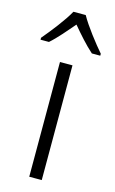

<svg xmlns="http://www.w3.org/2000/svg" viewBox="-148 -812 515 860"><g transform="rotate(15 109.5 -382.5)"><path d="M138 -765H81C57 -721 5 -655 -29 -615V-606H10C42 -634 78 -677 109 -713C140 -676 176 -635 209 -606H248V-615C216 -652 162 -721 138 -765ZM139 0V-532H81V0Z"/></g></svg>

Font: Noto Sans Bengali SemiCondensed Light
Style: Regular
Weight: 300
Width: 4
Designer: Joana Ranito - Universal Thirst; Jelle Bosma - Monotype Design Team
Foundry: Universal Thirst ehf.
Version: Version 3.000